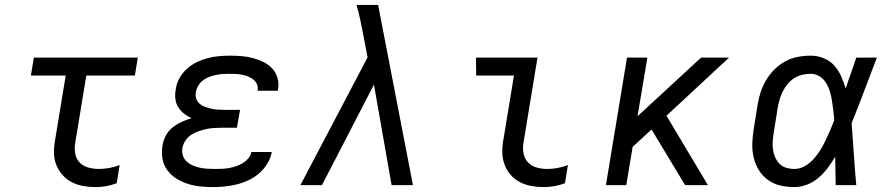

<svg xmlns="http://www.w3.org/2000/svg" viewBox="-20 -755 3640 783"><path d="M370 8Q344 8 319 3.5Q294 -1 272 -12.5Q250 -24 234 -42.5Q218 -61 209 -84Q200 -107 200 -133.5Q200 -160 205 -186L248 -447H106L118 -520H542L530 -447H332L287 -174Q283 -152 286.5 -130Q290 -108 304 -93Q318 -78 339.5 -72Q361 -66 383 -66Q404 -66 426 -70Q448 -74 468 -82L456 -8Q436 0 413.5 4Q391 8 370 8Z M848 8Q821 8 794.5 5Q768 2 743.5 -6Q719 -14 698 -27.5Q677 -41 662 -61.5Q647 -82 642.5 -108Q638 -134 643 -162Q646 -182 656 -201.5Q666 -221 683.5 -235Q701 -249 721 -258Q741 -267 761 -273Q744 -281 730 -292Q716 -303 706.5 -318.5Q697 -334 695 -353Q693 -372 697 -392Q700 -415 712 -436.5Q724 -458 742.5 -474.5Q761 -491 782.5 -501.5Q804 -512 827 -518Q850 -524 873.5 -526Q897 -528 919 -528Q943 -528 966.5 -526Q990 -524 1012 -518Q1034 -512 1054.5 -502Q1075 -492 1090 -476Q1105 -460 1111.5 -437.5Q1118 -415 1114 -391L1113 -385H1030L1031 -387Q1033 -401 1027.5 -412.5Q1022 -424 1012 -431.5Q1002 -439 990.5 -443.5Q979 -448 966 -450.5Q953 -453 940 -453.5Q927 -454 913 -454Q900 -454 886.5 -453Q873 -452 859.5 -449Q846 -446 832.5 -441Q819 -436 807.5 -427Q796 -418 788.5 -405.5Q781 -393 779 -380Q776 -366 780 -353.5Q784 -341 793.5 -332.5Q803 -324 815.5 -319.5Q828 -315 841 -312Q854 -309 867.5 -308Q881 -307 895 -307H959L946 -234H882Q867 -234 851.5 -233Q836 -232 820.5 -228.5Q805 -225 789 -219.5Q773 -214 759.5 -205Q746 -196 736.5 -182Q727 -168 724 -152Q721 -137 725.5 -122Q730 -107 740.5 -97Q751 -87 764.5 -81Q778 -75 793 -71.5Q808 -68 823.5 -67Q839 -66 855 -66Q869 -66 883.5 -66.5Q898 -67 912.5 -69.5Q927 -72 941 -76.5Q955 -81 968.5 -89Q982 -97 992.5 -109Q1003 -121 1005 -135H1088V-134Q1084 -110 1070 -87.5Q1056 -65 1036.5 -48Q1017 -31 993.5 -20Q970 -9 945.5 -3Q921 3 896.5 5.5Q872 8 848 8Z M1205 0 1479 -521 1463 -605Q1457 -638 1450 -670.5Q1443 -703 1434 -735H1522L1664 0H1577L1505 -410L1293 0Z M2198 8Q2172 8 2147 3.5Q2122 -1 2100 -12.5Q2078 -24 2062 -42.5Q2046 -61 2037.5 -84Q2029 -107 2028.5 -133.5Q2028 -160 2033 -186L2076 -447H1922L1921 -520H2172L2115 -174Q2111 -152 2115 -130Q2119 -108 2133 -93Q2147 -78 2168 -72Q2189 -66 2211 -66Q2233 -66 2254.5 -70Q2276 -74 2296 -82L2284 -8Q2264 0 2242 4Q2220 8 2198 8Z M2774 0 2637 -227 2560 -156 2534 0H2451L2537 -520H2620L2580 -281L2839 -520H2953L2698 -283L2867 0Z M3220 8Q3190 8 3162 1.5Q3134 -5 3111.5 -21.5Q3089 -38 3074.5 -61.5Q3060 -85 3053.5 -113Q3047 -141 3048 -170.5Q3049 -200 3054 -230L3070 -330Q3074 -355 3082.5 -380.5Q3091 -406 3105 -429.5Q3119 -453 3139 -472.5Q3159 -492 3183 -505Q3207 -518 3233.5 -523Q3260 -528 3286 -528Q3314 -528 3339.5 -517.5Q3365 -507 3382 -488Q3399 -469 3410 -444.5Q3421 -420 3429 -394Q3439 -426 3450.5 -457.5Q3462 -489 3472 -520H3556Q3530 -453 3505 -386Q3480 -319 3453 -253Q3458 -190 3462 -126.5Q3466 -63 3472 0H3388Q3387 -28 3387 -56Q3387 -84 3386 -113L3387 -114Q3386 -115 3386 -115Q3386 -115 3386 -116Q3372 -92 3355.5 -70Q3339 -48 3318 -30Q3297 -12 3271 -2Q3245 8 3220 8ZM3220 -66Q3242 -66 3262 -77.5Q3282 -89 3297.5 -106Q3313 -123 3325 -142.5Q3337 -162 3346.5 -182Q3356 -202 3365 -222.5Q3374 -243 3382 -264Q3381 -284 3378.5 -304Q3376 -324 3373 -343.5Q3370 -363 3364.5 -381.5Q3359 -400 3349 -416.5Q3339 -433 3322.5 -443.5Q3306 -454 3286 -454Q3269 -454 3252 -450Q3235 -446 3219.5 -436.5Q3204 -427 3192.5 -413Q3181 -399 3173 -383.5Q3165 -368 3160 -351Q3155 -334 3152 -318L3136 -218Q3133 -200 3131.5 -182.5Q3130 -165 3132 -148Q3134 -131 3140.5 -115.5Q3147 -100 3158 -88Q3169 -76 3186 -71Q3203 -66 3220 -66Z"/></svg>

Font: Iosevka Extended Oblique
Style: Regular
Weight: 400
Width: 7
Italic angle: -9°
Monospace: yes
Designer: Belleve Invis
Foundry: Belleve Invis
Version: Version 32.0.1; ttfautohint (v1.8.4)